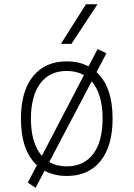

<svg xmlns="http://www.w3.org/2000/svg" viewBox="-20 -815 626 900"><path d="M147 65.4 110.4 41 152.8 -40.5Q78.1 -110.4 78.1 -258.8Q78.1 -387.2 134.8 -457.3Q191.4 -527.3 293 -527.3Q351.1 -527.3 395 -503.9L437.5 -585L479 -565.4L432.6 -477.1Q507.8 -407.7 507.8 -258.8Q507.8 -130.9 451.4 -60.5Q395 9.8 293 9.8Q233.9 9.8 189 -14.6ZM293 -35.2Q373 -35.2 417 -93.5Q460.9 -151.9 460.9 -258.8Q460.9 -375 409.7 -433.6L210.9 -55.7Q246.1 -35.2 293 -35.2ZM176.3 -84.5 373.5 -462.9Q338.9 -482.4 293 -482.4Q212.9 -482.4 168.9 -424.1Q125 -365.7 125 -258.8Q125 -143.1 176.3 -84.5ZM265.6 -609.4 382.8 -794.9H437L314.9 -609.4Z"/></svg>

Font: Cascadia Mono NF ExtraLight
Style: Regular
Weight: 200
Monospace: yes
Designer: Aaron Bell
Foundry: Saja Typeworks
Version: Version 2404.023; ttfautohint (v1.8.4)